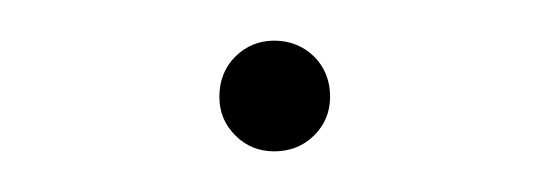

<svg xmlns="http://www.w3.org/2000/svg" viewBox="-20 -392 270 94"><path d="M87.4 -344.7C87.4 -337.4 89.8 -331.1 95.2 -325.7C100.6 -320.3 106.9 -317.9 114.3 -317.9C121.6 -317.9 128.4 -320.3 133.8 -325.7C139.2 -331.1 141.6 -337.4 141.6 -344.7C141.6 -352.1 139.2 -358.9 133.8 -364.3C128.4 -369.6 121.6 -372.1 114.3 -372.1C106.9 -372.1 100.6 -369.6 95.2 -364.3C89.8 -358.9 87.4 -352.1 87.4 -344.7C87.4 -344.7 87.4 -344.7 87.4 -344.7Z"/></svg>

Font: WOX
Style: Regular
Weight: 500
Designer: Google
Foundry: ""
Version: ""